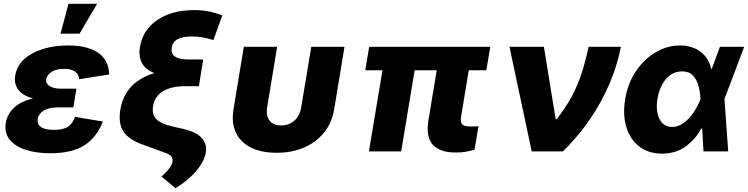

<svg xmlns="http://www.w3.org/2000/svg" viewBox="-20 -790 3904 1002"><path d="M243.2 9.8Q168.9 9.8 113.3 -8.5Q57.6 -26.9 29.8 -62.3Q2 -97.7 10.3 -148.9Q18.1 -195.3 54 -228.5Q89.8 -261.7 152.3 -276.4Q100.6 -290 76.4 -320.6Q52.2 -351.1 59.6 -396.5Q67.9 -446.8 106.7 -481.7Q145.5 -516.6 205.1 -534.7Q264.6 -552.7 335.4 -552.7Q436.5 -552.7 491.9 -514.9Q547.4 -477.1 549.8 -401.4L393.1 -376.5Q391.6 -401.4 372.1 -416Q352.5 -430.7 314.5 -430.7Q273.4 -430.7 249 -414.6Q224.6 -398.4 221.2 -377.4Q217.3 -355.5 238.3 -341.3Q259.3 -327.1 298.3 -327.1H378.9L368.7 -265.6L362.8 -229.5H281.7Q234.9 -229.5 208 -212.9Q181.2 -196.3 176.8 -168.9Q172.4 -143.6 192.4 -127.9Q212.4 -112.3 262.2 -112.3Q310.5 -112.3 335 -128.7Q359.4 -145 371.1 -180.2L516.6 -155.8Q485.4 -73.2 420.2 -31.7Q355 9.8 243.2 9.8ZM295.9 -614.3 337.4 -770H486.8L395 -614.3Z M1140.1 -709 1093.8 -581.1Q1029.8 -600.6 981.9 -599.6Q885.7 -600.6 876.5 -542Q871.1 -509.3 893.1 -494.6Q915 -480 963.4 -479.5H1040.5L1025.4 -386.7L1018.1 -340.3H946.3Q873.5 -340.3 830.3 -313.7Q787.1 -287.1 778.8 -236.3Q772 -194.3 794.4 -169.7Q816.9 -145 877.9 -130.4L934.6 -117.7Q1005.9 -101.1 1033.9 -68.6Q1062 -36.1 1053.7 7.8Q1047.9 40 1025.4 73.7Q1002.9 107.4 969.2 137.9Q935.5 168.5 895.5 191.9L822.3 130.9Q847.2 111.3 862.5 89.8Q877.9 68.4 880.4 53.2Q885.7 20.5 840.3 6.8L736.3 -31.2Q655.3 -58.6 625.7 -101.3Q596.2 -144 607.9 -217.3Q631.8 -361.8 785.6 -408.7Q693.8 -443.8 710.4 -545.9Q725.6 -634.8 801.5 -686Q877.4 -737.3 993.7 -737.3Q1071.3 -737.3 1140.1 -709Z M1423.3 7.3Q1303.2 7.3 1242.2 -53.7Q1181.2 -114.7 1198.7 -220.2L1252.4 -545.9H1426.3L1374.5 -231.9Q1366.7 -186 1386.7 -160.6Q1406.7 -135.3 1447.3 -135.3Q1487.8 -135.3 1516.4 -160.6Q1544.9 -186 1552.2 -231.9L1604.5 -545.9H1777.8L1724.1 -220.2Q1712.4 -149.9 1671.6 -98.9Q1630.9 -47.9 1567.4 -20.3Q1503.9 7.3 1423.3 7.3Z M2538.6 -545.9 2518.1 -423.3H2426.3L2386.7 -182.6Q2381.3 -151.9 2392.1 -140.9Q2402.8 -129.9 2434.6 -129.9Q2447.3 -129.9 2457.8 -130.4Q2468.3 -130.9 2477.1 -131.3L2456.5 -8.8Q2434.1 -2 2409.7 2.2Q2385.3 6.3 2358.4 5.9Q2279.8 6.3 2241 -32.5Q2202.1 -71.3 2215.3 -159.2L2259.3 -423.3H2144L2073.7 0H1905.3L1976.1 -423.3H1886.2L1906.7 -545.9Z M2754.9 0 2638.7 -545.9H2818.4L2879.9 -168H2885.7Q2933.1 -230 2963.1 -285.4Q2993.2 -340.8 3013.7 -402.6Q3034.2 -464.4 3051.8 -545.9H3220.2Q3191.9 -398.9 3114.3 -257.8Q3036.6 -116.7 2918 0Z M3434.6 11.7Q3365.7 11.7 3317.6 -24.4Q3269.5 -60.5 3249.3 -124.8Q3229 -189 3242.7 -272.5Q3256.3 -356 3299.1 -418.9Q3341.8 -481.9 3402.1 -517.3Q3462.4 -552.7 3528.8 -552.7Q3592.3 -552.7 3635.5 -520.3Q3678.7 -487.8 3690.9 -431.6H3694.8L3737.3 -545.9H3863.8L3760.7 -272.9L3780.3 0H3651.4L3644.5 -119.6H3640.1Q3610.8 -64.5 3559.3 -26.4Q3507.8 11.7 3434.6 11.7ZM3635.7 -272.9V-274.4Q3633.8 -310.5 3624.8 -343.3Q3615.7 -376 3595.7 -396.7Q3575.7 -417.5 3539.6 -417.5Q3488.8 -417.5 3455.1 -377.2Q3421.4 -336.9 3411.1 -274.4Q3400.9 -210.4 3421.9 -168.9Q3442.9 -127.4 3487.8 -127.4Q3520.5 -127.4 3549.6 -149.4Q3578.6 -171.4 3600.6 -204.6Q3622.6 -237.8 3635.3 -271.5Z"/></svg>

Font: Inter Extra Bold
Style: Italic
Weight: 800
Italic angle: -9.39999°
Designer: Rasmus Andersson
Foundry: rsms
Version: Version 4.000;git-3c8e0fc